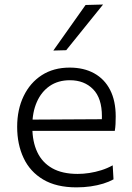

<svg xmlns="http://www.w3.org/2000/svg" viewBox="-20 -798 568 828"><path d="M310 10Q223 10 166.2 -23.8Q109.5 -57.5 81.8 -116.5Q54 -175.5 54 -251Q54 -325.5 81.8 -383.2Q109.5 -441 160.2 -473.8Q211 -506.5 280.5 -506.5Q341.5 -506.5 386.2 -481.8Q431 -457 455 -410Q479 -363 479 -295.5Q479 -277.5 478.2 -262.8Q477.5 -248 475 -233.5L418 -266.5Q419 -274.5 419.2 -282Q419.5 -289.5 419.5 -296.5Q419.5 -374.5 381.5 -413.2Q343.5 -452 281.5 -452Q230.5 -452 194.2 -427Q158 -402 138.8 -358Q119.5 -314 119.5 -257.5V-249Q119.5 -187 140.8 -142Q162 -97 205.2 -72.5Q248.5 -48 315 -48Q339.5 -48 365.5 -52Q391.5 -56 417 -64Q442.5 -72 466 -85L469.5 -24.5Q450.5 -14 425.5 -6.2Q400.5 1.5 371 5.8Q341.5 10 310 10ZM82.5 -233.5V-282L434 -284L475 -270.5V-233.5ZM210 -580Q245 -629.5 280 -679Q315 -728.5 349 -776.5L424.5 -778.5Q397.5 -745 370.8 -712Q344 -679 318 -646.5Q292 -614 265.5 -581.5Z"/></svg>

Font: Commissioner Thin Light
Style: Regular
Weight: 300
Version: Version 1.000